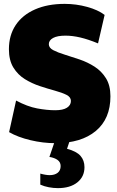

<svg xmlns="http://www.w3.org/2000/svg" viewBox="-20 -723 603 991"><path d="M265 16Q202 16 137 0.5Q72 -15 27 -41L63 -204Q121 -173 171.5 -163.5Q222 -154 265 -154Q305 -154 325.5 -167Q346 -180 346 -202Q346 -222 323 -233.5Q300 -245 263.5 -255Q227 -265 186 -278.5Q145 -292 108.5 -314.5Q72 -337 49 -374.5Q26 -412 26 -469Q26 -541 61 -593.5Q96 -646 161 -674.5Q226 -703 314 -703Q373 -703 429.5 -687.5Q486 -672 520 -646L486 -499Q435 -520 394.5 -529.5Q354 -539 318 -539Q276 -539 254 -527Q232 -515 232 -495Q232 -476 255 -464Q278 -452 314 -441Q350 -430 391 -416Q432 -402 468 -379Q504 -356 527 -319Q550 -282 550 -226Q550 -110 474.5 -47Q399 16 265 16ZM279 248Q256 248 232 243.5Q208 239 188 230V173Q202 177 214.5 179Q227 181 236 181Q262 181 277.5 169Q293 157 293 134Q293 114 277 102.5Q261 91 235 87L275 -30H351L326 45Q375 58 395.5 81.5Q416 105 416 140Q416 189 379 218.5Q342 248 279 248Z"/></svg>

Font: Paytone One
Style: Regular
Weight: 400
Designer: Vernon Adams
Foundry: Vernon Adams
Version: Version 1.002; ttfautohint (v1.8.4.7-5d5b);gftools[0.9.23]